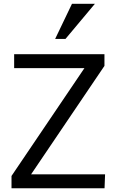

<svg xmlns="http://www.w3.org/2000/svg" viewBox="-20 -1014 618 1034"><path d="M42 0ZM42 0V-66.4L434.6 -647H56.2V-722.2H542.5V-659.2L147.5 -75.2H545.9L543 0ZM276.9 -804.2 367.7 -993.7H491.2L332.5 -804.2Z"/></svg>

Font: Oxygen
Style: Normal
Weight: 400
Designer: Vernon Adams
Foundry: Vernon Adams
Version: Version Release 0.2.2 webfont; ttfautohint (v0.8.52-bc40) -l